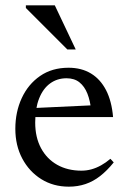

<svg xmlns="http://www.w3.org/2000/svg" viewBox="-20 -690 480 720"><path d="M237 -436Q285.5 -436 321 -414.5Q356.5 -393 377.8 -351.8Q399 -310.5 404 -251H98L99 -284.5L356 -296.5L322 -275.5Q318.5 -311.5 307.8 -338.8Q297 -366 278 -381.2Q259 -396.5 229.5 -396.5Q194.5 -396.5 168 -377.2Q141.5 -358 126.8 -321Q112 -284 112 -230.5Q112 -175 133.8 -134.5Q155.5 -94 194.5 -72Q233.5 -50 285.5 -50Q304.5 -50 322.8 -55Q341 -60 359 -70Q377 -80 394 -94.5L406.5 -81Q381.5 -50 355.5 -29.8Q329.5 -9.5 300.5 0.2Q271.5 10 238 10Q180 10 134.8 -18.2Q89.5 -46.5 63.5 -95.5Q37.5 -144.5 37.5 -207Q37.5 -270 61.5 -322Q85.5 -374 130.2 -405Q175 -436 237 -436ZM264 -504.5H232.5L77 -660V-670H185.5Z"/></svg>

Font: Newsreader 16pt
Style: Regular
Weight: 400
Designer: Hugues Gentile
Foundry: Production Type
Version: Version 1.003